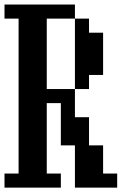

<svg xmlns="http://www.w3.org/2000/svg" viewBox="-20 -817 540 852"><path d="M0 15.6V-46.9H62.5V-734.4H0V-796.9H312.5V-734.4H187.5V-421.9H312.5V-296.9H375V-171.9H437.5V-46.9H500V15.6H312.5V-171.9H250V-359.4H187.5V-46.9H250V15.6ZM312.5 -421.9V-734.4H375V-671.9H437.5V-484.4H375V-421.9Z"/></svg>

Font: KH Dot Dougenzaka 16
Style: Regular
Weight: 400
Designer: Original version for X68000 by Keitarou Hiraki (http://hp.vector.co.jp/authors/VA000874/) / TrueType conversion by Homem
Version: Version 1.00.20150527